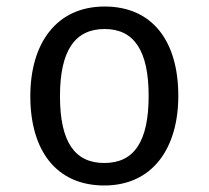

<svg xmlns="http://www.w3.org/2000/svg" viewBox="-20 -558 640 589"><path d="M301 -538C153 -538 73 -425 73 -263C73 -97 152 11 300 11C447 11 527 -102 527 -264C527 -430 449 -538 301 -538ZM301 -469C391 -469 436 -403 436 -264C436 -123 391 -58 300 -58C209 -58 164 -123 164 -263C164 -403 210 -469 301 -469Z"/></svg>

Font: FiraMono Nerd Font
Style: Regular
Weight: 400
Designer: Carrois Corporate & Edenspiekermann AG
Foundry: Carrois Corporate GbR & Edenspiekermann AG
Version: Version 003.206;Nerd Fonts 3.3.0